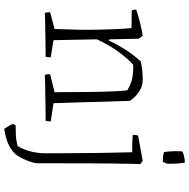

<svg xmlns="http://www.w3.org/2000/svg" viewBox="-13 -685 894 908"><g transform="rotate(90 434.0 -231.0)"><path d="M41 4Q39 -2 38.5 -8.5Q38 -15 38 -21L117 -42Q118 -78 119.5 -118.5Q121 -159 121 -197Q121 -225 120 -261.5Q119 -298 117.5 -336Q116 -374 113 -406L29 -407Q25 -416 25 -428Q54 -438 86 -446Q118 -454 149 -459L163 -440L166 -302L172 -299Q190 -338 215.5 -378Q241 -418 271 -450Q312 -459 358 -459Q389 -459 416 -440Q443 -421 457 -398Q459 -353 460.5 -291Q462 -229 464 -162.5Q466 -96 468 -37L554 -24Q554 -11 552 0Q538 0 508.5 0.5Q479 1 444 1.5Q409 2 379 2.5Q349 3 334 4Q332 -2 331.5 -8Q331 -14 331 -21L416 -42L415 -205Q415 -228 414 -262.5Q413 -297 411.5 -331Q410 -365 407 -386Q379 -403 351.5 -409Q324 -415 287 -414Q263 -395 228.5 -349Q194 -303 166 -242L170 -37L251 -24Q251 -12 249 0Q235 0 207 0.5Q179 1 146 1.5Q113 2 84.5 2.5Q56 3 41 4ZM589 196Q582 185 576 175Q570 165 566 155Q567 152 569 148.5Q571 145 573 142Q593 142 618 141Q643 140 670 133Q682 117 693 82Q704 47 705 6Q705 -50 704.5 -122Q704 -194 703 -269Q702 -344 700 -409Q679 -409 658.5 -409.5Q638 -410 618 -412Q617 -424 621 -437L741 -459L756 -447L755 -418Q753 -321 752.5 -207.5Q752 -94 752 43Q751 53 745.5 70.5Q740 88 731.5 105.5Q723 123 715 135Q698 159 665.5 174.5Q633 190 589 196ZM699 -560Q693 -601 696 -646Q708 -653 722 -655Q729 -657 735.5 -657.5Q742 -658 749 -658Q753 -635 754 -608Q755 -581 754 -575Q754 -572 749.5 -563Q745 -554 744 -554Q738 -554 723 -555Q708 -556 699 -560Z"/></g></svg>

Font: Labrada Light
Style: Regular
Weight: 300
Designer: Mercedes Jáuregui
Foundry: Omnibus-Type Team
Version: Version 1.000; ttfautohint (v1.8.4.7-5d5b)